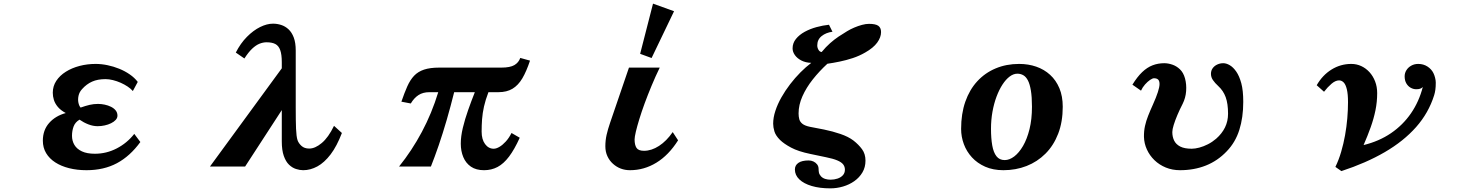

<svg xmlns="http://www.w3.org/2000/svg" viewBox="-20 -909 8040 1048"><path d="M502 -560.1Q533.7 -560.1 566.7 -553.2Q599.6 -546.4 630.9 -533.7Q662.1 -521 688.2 -502.9Q714.4 -484.9 731.9 -461.9L705.1 -412.1Q694.3 -424.8 676.8 -436.5Q659.2 -448.2 638.7 -457.3Q618.2 -466.3 596.7 -471.7Q575.2 -477.1 556.2 -477.1Q513.2 -477.1 482.9 -463.6Q452.6 -450.2 428.2 -422.9Q413.1 -406.7 408.7 -386.5Q404.3 -366.2 408 -348.6Q411.6 -331.1 419.9 -321.8Q447.3 -331.5 469.5 -336.7Q491.7 -341.8 515.1 -341.8Q532.7 -341.8 551.3 -337.9Q569.8 -334 585.7 -326.2Q601.6 -318.4 611.3 -306.4Q621.1 -294.4 621.1 -277.8Q621.1 -265.1 611.6 -254.6Q602.1 -244.1 586.2 -236.3Q570.3 -228.5 551.3 -224.4Q532.2 -220.2 513.2 -220.2Q487.8 -220.2 462.2 -230.2Q436.5 -240.2 414.1 -255.9Q390.6 -242.2 381.8 -218.8Q373 -195.3 373 -168Q373 -140.1 386.2 -117.9Q399.4 -95.7 427 -82.8Q454.6 -69.8 498 -69.8Q561 -69.8 617.2 -98.9Q673.3 -127.9 712.9 -178.2L746.1 -133.8Q689.9 -56.6 618.4 -18.3Q546.9 20 452.1 20Q400.9 20 357.2 9Q313.5 -2 281.5 -22.7Q249.5 -43.5 231.7 -73.2Q213.9 -103 213.9 -141.1Q213.9 -198.7 248 -237.5Q282.2 -276.4 338.9 -292Q311 -307.1 295.7 -325.4Q280.3 -343.8 274.2 -363.5Q268.1 -383.3 268.1 -402.8Q268.1 -438.5 287.1 -467.5Q306.2 -496.6 339.1 -517.3Q372.1 -538.1 414.1 -549.1Q456.1 -560.1 502 -560.1Z M1470.2 -779.8Q1493.2 -779.8 1515.1 -772.7Q1537.1 -765.6 1554.9 -749Q1572.8 -732.4 1583.5 -704.1Q1594.2 -675.8 1594.2 -632.8V-321.8Q1594.2 -248.5 1595.9 -206.1Q1597.7 -163.6 1604 -144Q1609.9 -127 1625.7 -112.5Q1641.6 -98.1 1668 -98.1Q1700.2 -98.1 1736.3 -128.4Q1772.5 -158.7 1803.2 -222.2L1846.2 -183.1Q1818.8 -111.3 1784.7 -66.4Q1750.5 -21.5 1712.4 -0.7Q1674.3 20 1634.8 20Q1616.2 20 1595.7 13.4Q1575.2 6.8 1557.6 -10Q1540 -26.9 1529.1 -57.9Q1518.1 -88.9 1518.1 -137.2V-308.1L1317.9 0H1126L1518.1 -536.1V-569.8Q1518.1 -611.8 1509.5 -635.5Q1501 -659.2 1482.9 -668.7Q1464.8 -678.2 1435.1 -678.2Q1416 -678.2 1396.5 -670.4Q1377 -662.6 1356.4 -643.3Q1335.9 -624 1314 -589.8L1267.1 -622.1Q1293 -672.9 1327.9 -708Q1362.8 -743.2 1399.9 -761.5Q1437 -779.8 1470.2 -779.8Z M2873 -578.1Q2853.5 -519.5 2831.1 -481.4Q2808.6 -443.4 2777.3 -424.6Q2746.1 -405.8 2700.2 -405.8H2646Q2629.9 -363.8 2621.8 -327.6Q2613.8 -291.5 2611.3 -258.3Q2608.9 -225.1 2608.9 -190.9Q2608.9 -147.9 2627.7 -122.6Q2646.5 -97.2 2674.8 -97.2Q2688.5 -97.2 2705.8 -107.2Q2723.1 -117.2 2740.7 -136.5Q2758.3 -155.8 2772 -183.1L2816.9 -157.2Q2788.1 -93.3 2758.5 -54.2Q2729 -15.1 2695.8 2.4Q2662.6 20 2622.1 20Q2578.6 20 2550.5 0.7Q2522.5 -18.6 2508.8 -51.5Q2495.1 -84.5 2495.1 -125Q2495.1 -164.1 2506.3 -211.2Q2517.6 -258.3 2535.2 -308.1Q2552.7 -357.9 2571.8 -405.8H2459Q2439.9 -329.1 2418.5 -255.1Q2397 -181.2 2374.8 -116.2Q2352.5 -51.3 2332 0H2158.2Q2228.5 -87.4 2282.7 -189Q2336.9 -290.5 2372.1 -405.8H2323.2Q2288.6 -405.8 2264.4 -390.1Q2240.2 -374.5 2222.2 -344.2L2170.9 -354Q2187.5 -402.3 2203.1 -437.5Q2218.8 -472.7 2240.2 -495.4Q2261.7 -518.1 2294.7 -529.1Q2327.6 -540 2377.9 -540H2716.8Q2764.2 -540 2787.6 -553.7Q2811 -567.4 2819.8 -592.8Z M3659.2 -847.7 3536.6 -592.3 3474.1 -615.2 3544.4 -889.2ZM3581.1 -540Q3557.1 -490.7 3536.4 -440.7Q3515.6 -390.6 3498.5 -344.2Q3481.4 -297.4 3469.5 -258.3Q3457.5 -219.2 3450.7 -190.4Q3443.8 -160.6 3443.8 -147.9Q3443.8 -118.2 3454.1 -102.1Q3464.4 -85.9 3495.1 -85.9Q3536.1 -85.9 3577.1 -112.5Q3618.2 -139.2 3651.9 -188L3681.2 -143.1Q3629.9 -62 3562.7 -21Q3495.6 20 3418.9 20Q3364.7 20 3325.7 -15.1Q3306.6 -32.2 3295.4 -56.4Q3284.2 -80.6 3284.2 -110.8Q3284.2 -142.6 3291 -172.9Q3297.9 -203.1 3310.1 -238.8L3413.1 -540Z M4523.9 -735.8Q4488.3 -731 4464.6 -711.9Q4440.9 -692.9 4440.9 -661.1Q4440.9 -648.4 4447.5 -637.2Q4454.1 -626 4464.8 -625Q4488.3 -653.3 4511 -673.3Q4533.7 -693.4 4556.9 -709Q4580.1 -724.6 4604 -738.8Q4621.6 -749.5 4642.8 -758.5Q4664.1 -767.6 4685.1 -773.2Q4706.1 -778.8 4723.1 -778.8Q4759.3 -778.8 4774.2 -768.1Q4789.1 -757.3 4789.1 -733.9Q4789.1 -705.6 4768.1 -676.5Q4747.1 -647.5 4702.1 -622.1Q4670.9 -604 4634.8 -592Q4598.6 -580.1 4563 -572.8Q4527.3 -565.4 4496.1 -561Q4452.1 -520.5 4416.5 -475.6Q4380.9 -430.7 4359.9 -383.5Q4338.9 -336.4 4338.9 -290Q4338.9 -272.5 4342.8 -258.1Q4346.7 -243.7 4359.9 -233.2Q4373 -222.7 4400.9 -216.8L4477.1 -202.1Q4524.9 -192.4 4567.6 -177.7Q4610.4 -163.1 4638.2 -142.1Q4666.5 -120.1 4685.3 -94.5Q4704.1 -68.8 4704.1 -32.2Q4704.1 3.9 4687.5 32Q4670.9 60.1 4643.3 79.6Q4615.7 99.1 4581.5 109.1Q4547.4 119.1 4512.2 119.1Q4454.1 119.1 4410.6 106.2Q4367.2 93.3 4343 70.1Q4318.8 46.9 4318.8 16.1Q4318.8 -6.8 4337.9 -20Q4356.9 -33.2 4394 -33.2Q4407.7 -33.2 4419.9 -27.6Q4432.1 -22 4440.2 -11.5Q4448.2 -1 4448.2 14.2Q4448.2 22.9 4450 32.7Q4451.7 42.5 4460.9 53.2Q4470.7 63.5 4484.4 67.6Q4498 71.8 4513.2 71.8Q4533.7 71.8 4551.8 65.7Q4569.8 59.6 4580.8 47.4Q4591.8 35.2 4591.8 17.1Q4591.8 0.5 4582.3 -11.7Q4572.8 -23.9 4550.3 -33.4Q4527.8 -43 4488.8 -50.8L4402.8 -68.8Q4336.9 -82.5 4298.1 -103.3Q4259.3 -124 4237.8 -145Q4213.9 -168.9 4207 -191.7Q4200.2 -214.4 4200.2 -233.9Q4200.2 -267.1 4212.2 -303.7Q4224.1 -340.3 4245.1 -377.4Q4266.1 -414.6 4292.7 -449.2Q4319.3 -483.9 4349.1 -513.9Q4378.9 -543.9 4408.2 -565.9Q4377.4 -566.9 4354.5 -578.6Q4331.5 -590.3 4318.8 -608.2Q4306.2 -626 4306.2 -645Q4306.2 -673.8 4324.5 -696.5Q4342.8 -719.2 4372.3 -735.4Q4401.9 -751.5 4436.8 -761Q4471.7 -770.5 4504.9 -773.9Z M5543 -560.1Q5592.8 -560.1 5636 -545.2Q5679.2 -530.3 5711.7 -500.7Q5744.1 -471.2 5762.5 -427.5Q5780.8 -383.8 5780.8 -326.2Q5780.8 -243.7 5755.9 -179.2Q5731 -114.7 5686.5 -70.3Q5642.1 -25.9 5583.3 -2.9Q5524.4 20 5457 20Q5400.9 20 5357.7 1Q5314.5 -18.1 5285.2 -50Q5255.9 -82 5241 -122.3Q5226.1 -162.6 5226.1 -205.1Q5226.1 -288.1 5249 -353.8Q5272 -419.4 5314.2 -465.3Q5356.4 -511.2 5414.6 -535.6Q5472.7 -560.1 5543 -560.1ZM5533.2 -506.8Q5511.7 -506.8 5491 -491.2Q5470.2 -475.6 5451.9 -447.5Q5433.6 -419.4 5419.4 -381.6Q5405.3 -343.8 5397.2 -299.1Q5389.2 -254.4 5389.2 -206.1Q5389.2 -153.8 5396 -115.2Q5402.8 -76.7 5419.2 -55.9Q5435.5 -35.2 5463.9 -35.2Q5489.7 -35.2 5515.9 -54.9Q5542 -74.7 5564 -112.3Q5585.9 -149.9 5599.4 -203.9Q5612.8 -257.8 5612.8 -326.2Q5612.8 -379.9 5606.9 -415Q5601.1 -450.2 5590.6 -470.2Q5580.1 -490.2 5565.4 -498.5Q5550.8 -506.8 5533.2 -506.8Z M6335 -564Q6355.5 -564 6378.4 -556.4Q6401.4 -548.8 6420.4 -530.8Q6439.5 -512.7 6448.2 -481Q6457 -448.7 6454.3 -411.9Q6451.7 -375 6435.1 -341.8Q6419.4 -311.5 6406.7 -281.5Q6394 -251.5 6386.5 -227.1Q6378.9 -202.6 6378.9 -188Q6378.9 -162.1 6388.9 -141.6Q6398.9 -121.1 6422.1 -109.1Q6445.3 -97.2 6484.9 -97.2Q6502.9 -97.2 6526.1 -103.3Q6549.3 -109.4 6573.2 -121.6Q6597.2 -133.8 6618.2 -151.9Q6649.9 -179.7 6666.5 -213.6Q6683.1 -247.6 6683.1 -288.1Q6683.1 -343.3 6670.2 -378.7Q6657.2 -414.1 6629.9 -439Q6611.3 -456.1 6600.6 -471.9Q6589.8 -487.8 6589.8 -505.9Q6589.8 -523.9 6599.4 -536.9Q6608.9 -549.8 6624.3 -556.9Q6639.6 -564 6657.2 -564Q6673.8 -564 6692.6 -553Q6711.4 -542 6728 -518.1Q6744.6 -494.1 6755.4 -454.8Q6766.1 -415.5 6766.1 -353Q6766.1 -267.6 6744.6 -199.7Q6723.1 -131.8 6675.8 -83Q6626.5 -31.2 6562.3 -5.6Q6498 20 6420.9 20Q6378.9 20 6343.3 5.4Q6307.6 -9.3 6281.2 -34.9Q6254.9 -60.5 6240 -93.3Q6225.1 -126 6224.1 -162.1Q6223.6 -193.4 6229.7 -221.2Q6235.8 -249 6247.1 -277.3Q6258.3 -305.7 6272.9 -337.9Q6309.1 -418.5 6309.1 -450.2Q6309.1 -467.3 6301.5 -474.6Q6293.9 -481.9 6278.8 -481.9Q6271 -481.9 6257.3 -472.7Q6243.7 -463.4 6230 -448Q6216.3 -432.6 6208 -414.1L6161.1 -446.8Q6187.5 -489.7 6214.4 -515.4Q6241.2 -541 6271 -552.5Q6300.8 -564 6335 -564Z M7356 -560.1Q7384.8 -560.1 7410.2 -548.3Q7435.5 -536.6 7455.1 -515.1Q7474.6 -493.7 7485.8 -464.6Q7497.1 -435.5 7497.1 -400.9Q7497.1 -353 7487.8 -307.4Q7478.5 -261.7 7461.9 -215.1Q7445.3 -168.5 7422.9 -117.2Q7507.3 -137.7 7572.5 -182.1Q7637.7 -226.6 7681.6 -290.5Q7725.6 -354.5 7746.1 -434.1Q7739.3 -427.2 7731 -424.6Q7722.7 -421.9 7710 -421.9Q7694.8 -421.9 7680.2 -429.9Q7665.5 -438 7656.2 -453.9Q7647 -469.7 7647 -492.2Q7647 -510.3 7656.5 -525.6Q7666 -541 7682.9 -550.5Q7699.7 -560.1 7721.2 -560.1Q7749.5 -560.1 7771.5 -545.9Q7793.5 -531.7 7804.2 -509.8Q7809.6 -499 7813.2 -484.6Q7816.9 -470.2 7816.9 -458Q7816.9 -435.5 7814.7 -419.4Q7812.5 -403.3 7808.1 -389.2Q7777.8 -292.5 7709.5 -215.3Q7641.1 -138.2 7538.6 -78.6Q7436 -19 7301.8 24.9L7269 2Q7287.6 -36.1 7300.5 -80.3Q7313.5 -124.5 7321.8 -170.9Q7330.1 -217.3 7334 -263.2Q7337.9 -309.1 7337.9 -351.1Q7337.9 -395.5 7331.5 -421.6Q7325.2 -447.8 7314.2 -459Q7303.2 -470.2 7289.1 -470.2Q7269.5 -470.2 7248 -451.9Q7226.6 -433.6 7207 -408.2L7167 -443.8Q7198.7 -499 7248 -529.5Q7297.4 -560.1 7356 -560.1Z"/></svg>

Font: BIZ UDMincho
Style: Bold
Weight: 700
Monospace: yes
Designer: TypeBank Co., Ltd.
Foundry: Morisawa Inc.
Version: Version 1.06